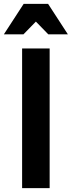

<svg xmlns="http://www.w3.org/2000/svg" viewBox="-64 -970 370 990"><path d="M50 0V-720H192V0ZM-44 -793 58 -950H184L286 -793H185L71 -910H171L57 -793Z"/></svg>

Font: Instrument Sans Condensed
Style: Bold
Weight: 700
Width: 3
Designer: Rodrigo Fuenzalida
Foundry: fragTYPE
Version: Version 1.000;gftools[0.9.28]